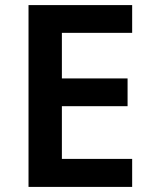

<svg xmlns="http://www.w3.org/2000/svg" viewBox="-20 -734 599 754"><path d="M499 0V-110H223V-317H481V-426H223V-605H499V-714H92V0Z"/></svg>

Font: Noto Sans Thaana SemiBold
Style: Regular
Weight: 600
Designer: David Williams
Foundry: Google Inc.
Version: Version 3.001